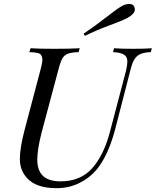

<svg xmlns="http://www.w3.org/2000/svg" viewBox="-20 -957 804 991"><path d="M620.1 -674.8Q603 -686 563.5 -688L568.4 -708Q602.5 -705.1 666 -705.1Q729.5 -705.1 763.7 -708L758.3 -688Q723.6 -686.5 704.1 -677.7Q684.6 -668.9 672.9 -649.4Q661.1 -629.9 652.3 -591.8L574.7 -291Q538.1 -151.9 476.6 -79.1Q439.9 -36.1 386.2 -10.7Q332.5 14.6 271.5 14.2Q164.6 14.2 117.7 -40Q82.5 -79.1 82.5 -136.2Q82.5 -193.4 107.4 -288.1L190.4 -602.1Q198.7 -633.8 198.7 -649.4Q198.7 -665 189.9 -675.8Q181.2 -686.5 131.3 -688L137.7 -708Q177.7 -705.1 260.7 -705.1Q343.8 -705.1 391.6 -708L385.7 -688Q349.1 -686.5 331.1 -680.2Q313 -673.8 302.7 -656.7Q292.5 -639.6 282.7 -602.1L194.3 -271Q172.4 -184.6 172.4 -132.8Q172.4 -21.5 290.5 -21Q395.5 -20.5 456.1 -88.9Q516.6 -157.2 548.3 -279.8L630.4 -591.8Q637.2 -619.1 637.2 -641.6Q637.2 -664.1 620.1 -674.8ZM646.5 -936.5Q675.8 -936.5 675.8 -906.7Q675.8 -885.7 635.7 -863.3Q616.2 -852.5 546.9 -826.7Q477.5 -801.3 418.5 -772L411.6 -783.2Q469.7 -822.3 527.3 -867.2Q585 -912.1 605.5 -923.8Q626 -936.5 646.5 -936.5Z"/></svg>

Font: PlayfairDisplaySC-Italic
Style: Italic
Weight: 400
Italic angle: -14°
Designer: Claus Eggers Sørensen
Foundry: Claus Eggers Sørensen
Version: Version 1.004;PS 001.004;hotconv 1.0.70;makeotf.lib2.5.58329